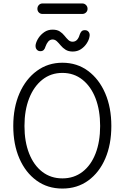

<svg xmlns="http://www.w3.org/2000/svg" viewBox="-20 -1079 723 1114"><path d="M342 15Q256 15 192 -31.5Q128 -78 92.5 -159.5Q57 -241 57 -348Q57 -455 93 -537.5Q129 -620 193.5 -667.5Q258 -715 342 -715Q427 -715 491 -667.5Q555 -620 590.5 -537.5Q626 -455 626 -348Q626 -241 591 -159.5Q556 -78 492 -31.5Q428 15 342 15ZM342 -44Q409 -44 458.5 -82Q508 -120 534.5 -188.5Q561 -257 561 -348Q561 -439 534.5 -508Q508 -577 458.5 -616.5Q409 -656 342 -656Q275 -656 225.5 -616.5Q176 -577 149 -508Q122 -439 122 -348Q122 -257 149 -188.5Q176 -120 225.5 -82Q275 -44 342 -44ZM214 -782Q200 -782 192 -793Q184 -804 187 -821Q191 -840 204 -859.5Q217 -879 237.5 -893Q258 -907 285 -907Q311 -907 327 -896.5Q343 -886 354 -872Q365 -858 376 -847.5Q387 -837 401 -837Q417 -837 427 -848Q437 -859 442 -877Q446 -889 452.5 -896.5Q459 -904 473 -904Q487 -904 495 -893Q503 -882 499 -865Q496 -847 483 -827Q470 -807 449.5 -793.5Q429 -780 402 -780Q377 -780 360.5 -790.5Q344 -801 332.5 -815Q321 -829 310 -839.5Q299 -850 284 -850Q269 -849 259.5 -837.5Q250 -826 244 -809Q241 -797 234 -789.5Q227 -782 214 -782ZM227 -998Q214 -998 205.5 -1006.5Q197 -1015 197 -1028Q197 -1041 205.5 -1050Q214 -1059 227 -1059H457Q470 -1059 479 -1050Q488 -1041 488 -1028Q488 -1015 479 -1006.5Q470 -998 457 -998Z"/></svg>

Font: National Park Light
Style: Regular
Weight: 300
Designer: Andrea Herstowski, Ben Hoepner
Version: Version 1.009